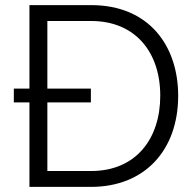

<svg xmlns="http://www.w3.org/2000/svg" viewBox="-20 -730 761 750"><path d="M336 0C543 0 676 -141 676 -356C676 -551 562 -710 336 -710H95V-384H34V-330H95V0ZM606 -356C606 -189 512 -62 336 -62H165V-330H335V-384H165V-648H336C508 -648 606 -527 606 -356Z"/></svg>

Font: Raleway Reg
Style: Regular
Weight: 400
Designer: Matt McInerney, Pablo Impallari, Rodrigo Fuenzalida
Foundry: Matt McInerney, Pablo Impallari, Rodrigo Fuenzalida
Version: Version 3.00 July 28, 2015